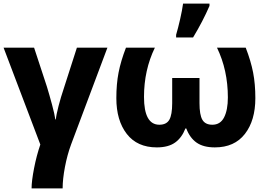

<svg xmlns="http://www.w3.org/2000/svg" viewBox="-20 -816 1502 1076"><path d="M379 -8Q357 51 344 119.5Q331 188 331 240H157Q157 198 171 126.5Q185 55 206 -6L0 -549H171L243 -330Q257 -284 271.5 -230Q286 -176 290 -147H293Q295 -171 308 -221.5Q321 -272 338 -322L411 -549H582Z M1411 -266Q1411 -141 1352.5 -65.5Q1294 10 1184 10Q1120 10 1082 -16.5Q1044 -43 1024 -96H1019Q999 -44 961 -17Q923 10 859 10Q749 10 690.5 -65.5Q632 -141 632 -266Q632 -345 644.5 -409.5Q657 -474 686 -549H848Q787 -423 787 -273Q787 -117 873 -117Q913 -117 929 -145Q945 -173 945 -238V-379H1098V-238Q1098 -173 1114 -145Q1130 -117 1170 -117Q1215 -117 1236 -158.5Q1257 -200 1257 -270Q1257 -423 1196 -549H1357Q1386 -474 1398.5 -409.5Q1411 -345 1411 -266ZM967 -621Q978 -658 989.5 -708.5Q1001 -759 1006 -796H1154V-783Q1117 -697 1062 -606H967Z"/></svg>

Font: Noto Sans UI ExtraBold
Style: Regular
Weight: 800
Designer: Monotype Design Team
Foundry: Monotype Imaging Inc.
Version: Version 1.001